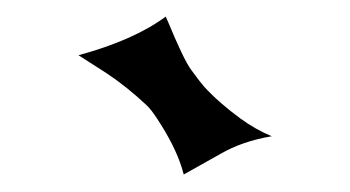

<svg xmlns="http://www.w3.org/2000/svg" viewBox="-20 -758 416 228"><path d="M302.7 -596.2Q267.6 -590.3 241.7 -575.2L198.2 -550.8L195.8 -559.1Q187.5 -585.4 166.5 -617.2Q159.2 -628.4 153.8 -633.3Q130.4 -655.3 106 -671.4L73.2 -692.4Q139.2 -710.4 176.8 -738.3L179.2 -732.9Q197.8 -688 206.5 -675.8Q217.8 -660.2 222.2 -655.3Q240.2 -635.7 265.6 -617.2Q283.7 -604 302.7 -596.2Z"/></svg>

Font: MedievalSharp
Style: Regular
Weight: 500
Version: Version 1.0